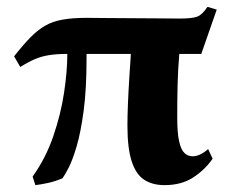

<svg xmlns="http://www.w3.org/2000/svg" viewBox="-20 -525 675 559"><path d="M83 14 75 -11Q113 -64 135 -128Q157 -192 166.5 -255Q176 -318 176 -368Q145 -368 123 -364.5Q101 -361 82 -353Q63 -345 39 -330L21 -361Q47 -394 68.5 -416Q90 -438 112 -450.5Q134 -463 163 -468Q192 -473 231 -473Q253 -473 288 -472.5Q323 -472 363 -472Q403 -472 440 -471.5Q477 -471 504 -471Q539 -471 554 -476.5Q569 -482 584 -505L611 -497L566 -368H502Q498 -320 497 -276.5Q496 -233 496 -182Q496 -138 501.5 -113.5Q507 -89 517 -79.5Q527 -70 541 -70Q562 -70 586 -91L599 -63Q578 -32 543.5 -9Q509 14 459 14Q424 14 400 -1.5Q376 -17 363.5 -55Q351 -93 351 -160Q351 -186 352.5 -223Q354 -260 356.5 -298.5Q359 -337 361 -368H232V-357Q232 -265 223.5 -202Q215 -139 203 -98.5Q191 -58 179.5 -36Q168 -14 162 -6Q141 3 120.5 7.5Q100 12 83 14Z"/></svg>

Font: Libre Bodoni SemiBold
Style: Regular
Weight: 600
Designer: Pablo Impallari, Rodrigo Fuenzalida
Foundry: Impallari Type
Version: Version 2.005;gftools[0.9.23]